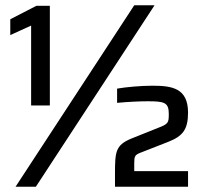

<svg xmlns="http://www.w3.org/2000/svg" viewBox="-20 -708 773 728"><path d="M489 -688 39 0H116L566 -688ZM98 -611V-308H169V-686H118L19 -635V-575ZM416 -49V0H693V-59H489V-89C489 -114 491 -120 510 -128L620 -171C672 -192 693 -216 693 -281C693 -374 632 -383 558 -383C514 -383 459 -378 424 -372V-318C465 -322 512 -324 539 -324C603 -324 620 -320 620 -276C620 -242 618 -238 579 -223L479 -183C418 -158 416 -133 416 -49Z"/></svg>

Font: Saira UNSAM Medium
Style: Regular
Weight: 500
Designer: Hector Gatti with collaboration of the Omnibus-Type team
Foundry: Omnibus-Type
Version: Version 0.072;PS 000.072;hotconv 1.0.88;makeotf.lib2.5.64775